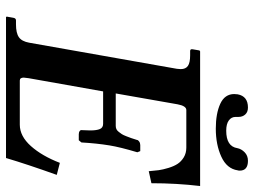

<svg xmlns="http://www.w3.org/2000/svg" viewBox="-123 -722 845 639"><g transform="rotate(90 299.5 -402.5)"><path d="M37.1 0 35.2 -2 39.1 -23.9Q40.5 -33.2 47.9 -33.2H61Q90.3 -33.2 104 -43Q117.7 -52.7 122.1 -77.1L209 -568.8Q210 -577.6 210 -581.5Q210 -598.1 199.2 -605.5Q188.5 -612.8 164.1 -612.8H149.9Q142.6 -612.8 144 -621.1L147.9 -644L150.9 -646H599.1Q589.8 -567.4 589.8 -483.9L549.8 -475.1Q548.3 -493.7 546.4 -508.1Q544.4 -522.5 538.8 -540.8Q533.2 -559.1 525.4 -571Q517.6 -583 503.7 -591.6Q489.7 -600.1 471.2 -600.1H346.2Q332.5 -600.1 327.1 -570.8L291 -365.2H398.9Q404.8 -365.2 409.7 -367.4Q414.6 -369.6 418.9 -375.2Q423.3 -380.9 426.3 -385.3Q429.2 -389.6 433.3 -400.1Q437.5 -410.6 439.5 -416.5L445.8 -436Q445.8 -439.5 450.9 -443.1Q456.1 -446.8 462.9 -446.8H482.9L486.8 -437Q469.7 -379.9 463.9 -344.2Q457 -301.8 454.1 -251L446.8 -242.2H426.8Q419.9 -242.2 416 -245.4Q412.1 -248.5 413.1 -252Q414.1 -272.5 414.1 -280.3Q414.1 -301.8 409.4 -312.5Q404.8 -323.2 392.1 -323.2H284.2L240.2 -75.2Q238.3 -61.5 238.3 -59.1Q238.3 -45.9 248 -45.9H395Q433.1 -45.9 466.1 -82.8Q499 -119.6 522 -179.2L562 -168.9Q526.9 -70.8 505.9 0ZM546.9 -771Q541.5 -734.9 501.5 -716.6Q461.4 -698.2 408.2 -698.2Q357.9 -698.2 325.4 -713.1Q293 -728 293 -759.8Q293 -761.7 293.5 -765.4Q293.9 -769 293.9 -771Q300.3 -805.2 337.9 -805.2Q353 -805.2 361.1 -796.1Q369.1 -787.1 369.1 -773.9V-770V-764.2Q369.1 -750 380.9 -741.5Q392.6 -732.9 415 -732.9Q467.3 -732.9 473.1 -770Q475.6 -783.2 486.8 -794.2Q498 -805.2 515.1 -805.2Q547.9 -805.2 547.9 -777.8Q547.9 -773.9 546.9 -771Z"/></g></svg>

Font: Linux Libertine G
Style: Bold Italic
Weight: 700
Italic angle: -11.5°
Designer: Philipp H. Poll
Foundry: Philipp H. Poll
Version: Version 4.1.0